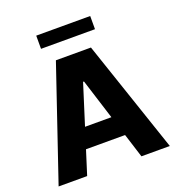

<svg xmlns="http://www.w3.org/2000/svg" viewBox="-154 -1010 1051 1136"><g transform="rotate(-20 371.0 -442.0)"><path d="M20.5 0 260.7 -707H481.4L720.7 0H542L494.1 -151.4H248L200.2 0ZM454.1 -278.3 374 -532.2H368.2L288.1 -278.3ZM541 -800.8H201.2V-883.8H541Z"/></g></svg>

Font: Pretendard ExtraBold
Style: Regular
Weight: 800
Designer: Base glyphs from Inter by Rasmus Andersson; Hangeul glyphs from Noto Sans CJK(Source Han Sans) by Jang Soo-young and Kan
Foundry: Kil Hyung-jin
Version: Version 1.309